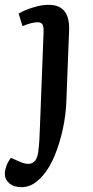

<svg xmlns="http://www.w3.org/2000/svg" viewBox="-59 -544 386 793"><path d="M215 -124Q213 -69 200.5 -11Q188 47 167.5 97Q147 147 120 179Q108 193 93.5 205Q79 217 63 223Q47 229 30 229Q-2 229 -20.5 213Q-39 197 -39 175Q-39 160 -33 142.5Q-27 125 -14 108L30 127Q48 134 62.5 132.5Q77 131 86.5 119Q96 107 99 83Q102 59 103.5 36Q105 13 106 -22L121 -411Q122 -434 116.5 -443Q111 -452 96 -452Q84 -452 68.5 -448Q53 -444 34 -436L18 -488Q31 -496 51 -504Q71 -512 95 -518Q119 -524 143 -524Q188 -524 209 -495.5Q230 -467 226 -408Z"/></svg>

Font: Literata Medium
Style: Italic
Weight: 500
Italic angle: -2°
Designer: Latin by Veronika Burian and Jose Scaglione. Greek by Irene Vlachou. Cyrillic by Vera Evstafieva
Foundry: TypeTogether
Version: Version 3.103;gftools[0.9.29]